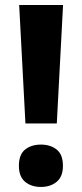

<svg xmlns="http://www.w3.org/2000/svg" viewBox="-20 -734 328 767"><path d="M206.9 -240.7H81.6L56.6 -714H231.9ZM55.5 -71.7Q55.5 -116.6 80.2 -136.5Q104.9 -156.4 143.8 -156.4Q181.6 -156.4 206.5 -136.5Q231.4 -116.6 231.4 -71.7Q231.4 -28.4 206.5 -7.8Q181.6 12.8 143.8 12.8Q104.9 12.8 80.2 -7.8Q55.5 -28.4 55.5 -71.7Z"/></svg>

Font: Noto Sans Khmer
Style: Regular
Weight: 400
Designer: Danh Hong and the Monotype Design Team
Foundry: Monotype Imaging Inc.
Version: Version 2.003